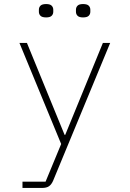

<svg xmlns="http://www.w3.org/2000/svg" viewBox="-20 -728 640 948"><path d="M488 -516H524L242 165Q234 183 222 191.5Q210 200 187 200H91V169H205L282 -17L76 -516H113L299 -62H302ZM208 -642Q188 -642 180 -650Q172 -658 172 -670V-680Q172 -692 180 -700Q188 -708 208 -708Q227 -708 235 -700Q243 -692 243 -680V-670Q243 -658 235 -650Q227 -642 208 -642ZM390 -642Q371 -642 363 -650Q355 -658 355 -670V-680Q355 -692 363 -700Q371 -708 390 -708Q410 -708 418 -700Q426 -692 426 -680V-670Q426 -658 418 -650Q410 -642 390 -642Z"/></svg>

Font: IBM Plex Mono ExtraLight
Style: Regular
Weight: 200
Monospace: yes
Designer: Mike Abbink, Paul van der Laan, Pieter van Rosmalen
Foundry: Bold Monday
Version: Version 2.3